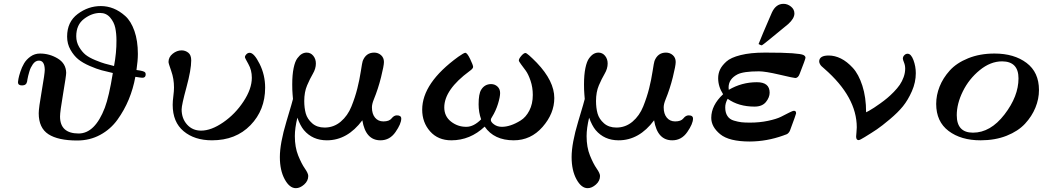

<svg xmlns="http://www.w3.org/2000/svg" viewBox="-20 -731 5493 1007"><path d="M74.2 -299.8Q74.2 -303.7 76.7 -317.4Q79.1 -331.1 86.7 -354.5Q94.2 -377.9 106.2 -398.4Q118.2 -418.9 140.1 -434.6Q162.1 -450.2 189.9 -450.2Q239.7 -450.2 283 -424.1Q326.2 -397.9 327.1 -349.1Q327.1 -334 311 -239.5Q294.9 -145 294.9 -120.1Q294.9 -31.2 392.1 -30.8Q478 -30.8 529.8 -166Q551.8 -224.1 571.8 -348.1Q537.6 -356 512.7 -362.5Q487.8 -369.1 450.9 -385Q414.1 -400.9 390.6 -419.9Q367.2 -439 349.6 -470Q332 -501 332 -539.1Q332 -616.2 387.5 -657.7Q442.9 -699.2 508.8 -699.2Q543 -699.2 575 -686.5Q606.9 -673.8 637 -647Q667 -620.1 685.1 -568.6Q703.1 -517.1 703.1 -448.2Q703.1 -413.1 695.8 -363.8Q735.8 -358.9 741.2 -351.1Q744.1 -347.2 744.1 -340.8Q744.1 -322.8 726.1 -323.2Q720.2 -323.2 689.9 -328.1Q678.7 -266.1 655.3 -209.5Q631.8 -152.8 595.9 -103Q560.1 -53.2 505.6 -23.7Q451.2 5.9 384.8 5.9Q284.7 5.9 233.9 -27.1Q183.1 -60.1 183.1 -137.2Q183.1 -164.1 199 -254.6Q214.8 -345.2 214.8 -365.2Q213.9 -413.1 184.1 -413.1Q174.3 -413.1 166.3 -408Q158.2 -402.8 152.1 -393.8Q146 -384.8 141.6 -376Q137.2 -367.2 133.5 -354Q129.9 -340.8 127.9 -333.5Q126 -326.2 124 -315.2Q122.1 -304.2 122.1 -303.2Q118.2 -283.2 96.2 -283Q74.2 -282.7 74.2 -299.8ZM379.9 -541Q379.9 -510.3 395 -484.6Q410.2 -459 428.5 -444.1Q446.8 -429.2 480 -415.5Q513.2 -401.9 529.5 -397.5Q545.9 -393.1 578.1 -384.8Q591.3 -454.6 590.8 -519Q590.8 -555.2 584.5 -585.2Q578.1 -615.2 557.6 -639.2Q537.1 -663.1 504.9 -663.1Q461.9 -663.1 420.9 -632.1Q379.9 -601.1 379.9 -541Z M863.8 -405.8Q863.8 -431.6 885.7 -449.2Q907.7 -466.8 932.6 -466.8Q951.7 -466.8 967.3 -454.8Q982.9 -442.9 982.9 -414.1Q982.9 -365.2 957.8 -272.7Q932.6 -180.2 932.6 -157.2Q932.6 -109.4 961.2 -77.6Q989.7 -45.9 1034.7 -45.9Q1087.9 -45.9 1150.9 -89.4Q1213.9 -132.8 1257.3 -199Q1300.8 -265.1 1300.8 -323.2Q1300.8 -363.3 1282.7 -395Q1264.6 -426.8 1264.6 -431.2Q1264.6 -439 1272.2 -446.5Q1279.8 -454.1 1289.6 -454.1Q1312.5 -454.1 1341.6 -396Q1370.6 -337.9 1370.6 -271Q1370.6 -153.8 1293.7 -74.5Q1216.8 4.9 1091.8 4.9Q1000 4.9 942.9 -43Q885.7 -90.8 885.7 -181.2Q885.7 -200.2 889.2 -227.1Q892.6 -253.9 892.6 -272Q892.6 -317.9 878.2 -358.4Q863.8 -398.9 863.8 -405.8Z M1447.8 92.8Q1447.8 21 1482.2 -93.5Q1516.6 -208 1516.6 -211.9Q1516.6 -213.9 1514.6 -235.8Q1512.7 -257.8 1512.7 -288.1Q1512.7 -338.9 1520 -374Q1527.3 -409.2 1539.6 -425.5Q1551.8 -441.9 1563.7 -448.5Q1575.7 -455.1 1588.4 -455.1Q1609.4 -455.1 1623 -438.5Q1636.7 -421.9 1636.7 -397.9Q1636.7 -371.1 1621.1 -344.5Q1605.5 -317.9 1590.6 -283Q1575.7 -248 1575.7 -201.2Q1575.7 -165 1583.7 -136Q1591.8 -106.9 1617.2 -84.5Q1642.6 -62 1682.6 -62Q1730.5 -62 1767.1 -93Q1803.7 -124 1823.2 -172.6Q1842.8 -221.2 1854.2 -267.1Q1865.7 -313 1872.6 -357.9Q1879.4 -402.8 1882.3 -411.1Q1899.4 -455.1 1942.4 -455.1Q1963.4 -455.1 1978.5 -441.7Q1993.7 -428.2 1993.7 -405.8Q1993.7 -386.7 1978.5 -325.9Q1963.4 -265.1 1940.4 -209Q1930.7 -185.1 1930.7 -168Q1930.7 -133.8 1947 -114Q1963.4 -94.2 1990.7 -94.2Q2021.5 -94.2 2033.9 -110.1Q2046.4 -126 2061.5 -126Q2084.5 -126 2084.5 -108.9Q2084.5 -82 2054.4 -38.6Q2024.4 4.9 1975.6 4.9Q1897.5 4.9 1880.4 -100.1Q1802.2 4.9 1694.3 4.9Q1619.1 4.9 1573.7 -48.8Q1554.7 -71.8 1539.6 -113.8Q1526.4 -58.6 1526.4 -17.1Q1526.4 41 1543.9 84.5Q1561.5 127.9 1579.1 153.1Q1596.7 178.2 1596.7 191.9Q1596.7 217.8 1575.2 236.8Q1553.7 255.9 1531.7 255.9Q1498.5 255.9 1473.1 209.2Q1447.8 162.6 1447.8 92.8Z M2194.3 -155.8Q2194.3 -295.9 2383.3 -433.1Q2413.1 -454.1 2420.4 -454.1Q2430.2 -454.1 2445.8 -421.6Q2461.4 -389.2 2461.4 -380.1Q2461.4 -371.1 2442.4 -357.9Q2310.5 -260.7 2310.1 -168Q2310.1 -121.1 2345.2 -93.5Q2380.4 -65.9 2424.3 -65.9H2426.3Q2464.4 -65.9 2503.4 -105Q2490.2 -142.1 2490.2 -184.1Q2490.2 -238.3 2503.4 -259.8Q2521.5 -289.6 2555.2 -290Q2575.2 -290 2589.1 -277.1Q2603 -264.2 2603 -243.2Q2603 -222.2 2591.6 -185.5Q2580.1 -148.9 2561 -118.2Q2554.2 -108.4 2554.2 -102.1Q2554.2 -90.8 2571.3 -78.4Q2588.4 -65.9 2612.3 -65.9Q2634.3 -65.9 2658.7 -74Q2683.1 -82 2710.7 -99.1Q2738.3 -116.2 2756.3 -151.1Q2774.4 -186 2774.4 -232.9Q2774.4 -272.9 2762.7 -307.4Q2751 -341.8 2737.5 -360.4Q2724.1 -378.9 2712.6 -394Q2701.2 -409.2 2701.2 -414.1Q2701.2 -422.9 2714.1 -438Q2727.1 -453.1 2736.1 -453.1Q2745.1 -453.1 2795.4 -401.9Q2887.2 -305.7 2887.2 -216.8Q2887.2 -135.7 2825.7 -65.4Q2764.2 4.9 2674.3 4.9Q2571.3 4.9 2522 -66.9Q2445.8 4.9 2347.2 4.9Q2277.3 4.9 2235.8 -42Q2194.3 -88.9 2194.3 -155.8Z M2978 92.8Q2978 21 3012.5 -93.5Q3046.9 -208 3046.9 -211.9Q3046.9 -213.9 3044.9 -235.8Q3043 -257.8 3043 -288.1Q3043 -338.9 3050.3 -374Q3057.6 -409.2 3069.8 -425.5Q3082 -441.9 3094 -448.5Q3106 -455.1 3118.7 -455.1Q3139.6 -455.1 3153.3 -438.5Q3167 -421.9 3167 -397.9Q3167 -371.1 3151.4 -344.5Q3135.7 -317.9 3120.8 -283Q3106 -248 3106 -201.2Q3106 -165 3114 -136Q3122.1 -106.9 3147.5 -84.5Q3172.9 -62 3212.9 -62Q3260.7 -62 3297.4 -93Q3334 -124 3353.5 -172.6Q3373 -221.2 3384.5 -267.1Q3396 -313 3402.8 -357.9Q3409.7 -402.8 3412.6 -411.1Q3429.7 -455.1 3472.7 -455.1Q3493.7 -455.1 3508.8 -441.7Q3523.9 -428.2 3523.9 -405.8Q3523.9 -386.7 3508.8 -325.9Q3493.7 -265.1 3470.7 -209Q3460.9 -185.1 3460.9 -168Q3460.9 -133.8 3477.3 -114Q3493.7 -94.2 3521 -94.2Q3551.8 -94.2 3564.2 -110.1Q3576.7 -126 3591.8 -126Q3614.7 -126 3614.7 -108.9Q3614.7 -82 3584.7 -38.6Q3554.7 4.9 3505.9 4.9Q3427.7 4.9 3410.6 -100.1Q3332.5 4.9 3224.6 4.9Q3149.4 4.9 3104 -48.8Q3085 -71.8 3069.8 -113.8Q3056.6 -58.6 3056.6 -17.1Q3056.6 41 3074.2 84.5Q3091.8 127.9 3109.4 153.1Q3127 178.2 3127 191.9Q3127 217.8 3105.5 236.8Q3084 255.9 3062 255.9Q3028.8 255.9 3003.4 209.2Q2978 162.6 2978 92.8Z M3710.4 -112.8Q3710.4 -178.7 3772.5 -236.8Q3746.6 -276.9 3746.6 -320.8Q3746.6 -344.7 3756.1 -365.5Q3765.6 -386.2 3789.1 -407.7Q3812.5 -429.2 3864.5 -442.1Q3916.5 -455.1 3990.2 -455.1H3998.5Q4088.4 -455.1 4135.5 -451.7Q4182.6 -448.2 4193.6 -442.6Q4204.6 -437 4204.6 -428.2Q4204.6 -421.4 4174.3 -344.2Q4166.5 -322.3 4151.4 -321.8Q4143.6 -321.8 4068.6 -339.4Q3993.7 -356.9 3960.4 -356.9Q3879.4 -356.9 3847.7 -340.8Q3801.8 -316.9 3801.3 -272.9Q3801.3 -264.2 3802.2 -259.8Q3870.1 -299.8 3949.7 -299.8Q4016.6 -299.8 4016.6 -245.1Q4016.6 -220.2 3997.1 -196Q3977.5 -171.9 3937.5 -171.9Q3853.5 -171.9 3796.4 -212.9Q3783.2 -189 3783.7 -167Q3783.7 -140.1 3795.2 -122.6Q3806.6 -105 3829.1 -98.4Q3851.6 -91.8 3868.9 -89.8Q3886.2 -87.9 3913.6 -87.9Q3964.4 -87.9 4008.8 -97.4Q4053.2 -106.9 4076.9 -118.9Q4100.6 -130.9 4119.1 -140.4Q4137.7 -149.9 4144.5 -149.9Q4155.8 -149.9 4155.3 -136.2Q4155.3 -132.3 4123.5 -46.9Q4121.6 -43 4120.1 -40Q4118.7 -37.1 4116 -34.7Q4113.3 -32.2 4111.8 -30.5Q4110.4 -28.8 4106.9 -27.3Q4103.5 -25.9 4102.1 -25.4Q4100.6 -24.9 4095 -22.9Q4089.4 -21 4087.4 -20Q4001.5 10.7 3912.6 11.2Q3803.7 11.2 3757.1 -27.3Q3710.4 -65.9 3710.4 -112.8ZM3958.5 -500Q3965.3 -517.1 3981.9 -557.1Q3998.5 -597.2 4013.4 -630.6Q4028.3 -664.1 4028.3 -665Q4049.3 -710.9 4089.4 -710.9Q4110.4 -710.9 4128.4 -696.5Q4146.5 -682.1 4146.5 -660.2Q4146.5 -634.3 4114.3 -605Q3980.5 -494.1 3975.6 -493.2Q3970.7 -493.2 3958.5 -500Z M4276.4 -410.2Q4278.3 -439.9 4326.2 -439.9Q4358.4 -439.9 4390.4 -424.1Q4422.4 -408.2 4452.9 -375Q4483.4 -341.8 4502.9 -281.5Q4522.5 -221.2 4522.5 -142.1L4537.6 -149.9Q4552.7 -158.7 4564.5 -166.3Q4576.2 -173.8 4596.7 -188.5Q4617.2 -203.1 4633.3 -216.6Q4649.4 -230 4668 -249Q4686.5 -268.1 4699 -286.1Q4711.4 -304.2 4719.5 -326.7Q4727.5 -349.1 4727.5 -371.1Q4727.5 -388.2 4721.4 -403.1Q4715.3 -418 4715.3 -423.8Q4715.3 -433.6 4722.9 -441.4Q4730.5 -449.2 4740.2 -449.2Q4758.3 -449.2 4770.8 -416Q4783.2 -382.8 4783.2 -347.2Q4783.2 -299.3 4762.7 -252.7Q4742.2 -206.1 4715.8 -173.6Q4689.5 -141.1 4647 -105.5Q4604.5 -69.8 4578.9 -52.5Q4553.2 -35.2 4515.6 -12.2Q4489.7 3.9 4483.4 3.9Q4470.2 3.9 4470.2 -15.1Q4470.2 -20 4471.9 -35.9Q4473.6 -51.8 4473.6 -63Q4473.6 -222.2 4304.2 -370.1Q4293 -379.9 4288.6 -384Q4284.2 -388.2 4280.3 -395.3Q4276.4 -402.3 4276.4 -410.2Z M4890.1 -186Q4890.1 -231.9 4908 -276.9Q4925.8 -321.8 4961.4 -361.3Q4997.1 -400.9 5058.1 -425.5Q5119.1 -450.2 5195.8 -450.2Q5298.8 -450.2 5364 -401.1Q5429.2 -352.1 5429.2 -258.8Q5429.2 -211.9 5410.6 -166.5Q5392.1 -121.1 5356 -82Q5319.8 -43 5259.5 -19Q5199.2 4.9 5123 4.9Q5020 4.9 4955.1 -44.2Q4890.1 -93.3 4890.1 -186ZM4998 -127Q4998 -35.2 5083 -35.2Q5174.8 -35.2 5248.3 -130.6Q5321.8 -226.1 5321.8 -319.8Q5321.8 -408.7 5235.8 -409.2Q5174.8 -409.2 5118.4 -363Q5062 -316.9 5030 -252Q4998 -187 4998 -127Z"/></svg>

Font: CMU Serif Extra
Style: BoldSlanted
Weight: 700
Italic angle: -9.46001°
Version: Version 0.7.0